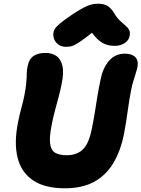

<svg xmlns="http://www.w3.org/2000/svg" viewBox="-20 -1001 762 1034"><path d="M330 13Q221 13 157.5 -30Q94 -73 74.5 -152.5Q55 -232 77 -342Q85 -383 95.5 -421Q106 -459 111 -486Q118 -522 120.5 -545Q123 -568 123.5 -583.5Q124 -599 124.5 -612.5Q125 -626 129 -645Q136 -683 160.5 -699.5Q185 -716 225 -716Q259 -716 283 -700Q307 -684 316 -646.5Q325 -609 311 -544Q305 -514 295 -476.5Q285 -439 275 -401.5Q265 -364 259 -332Q245 -263 250 -227Q255 -191 277.5 -178Q300 -165 340 -165Q392 -165 425 -195Q458 -225 474 -305Q485 -359 491.5 -400.5Q498 -442 504.5 -482.5Q511 -523 522 -574Q534 -635 567 -673.5Q600 -712 653 -712Q690 -712 708.5 -693.5Q727 -675 720 -638Q716 -622 711 -605.5Q706 -589 699.5 -569Q693 -549 687 -520Q676 -466 668 -405Q660 -344 648 -281Q630 -189 590.5 -123Q551 -57 487 -22Q423 13 330 13ZM334 -749Q314 -749 298.5 -758.5Q283 -768 274.5 -784Q266 -800 267 -820Q268 -832 274.5 -844Q281 -856 303.5 -875Q326 -894 375 -927Q407 -947 429 -959Q451 -971 469 -976Q487 -981 507 -981Q541 -981 560 -968.5Q579 -956 593 -933Q609 -905 626 -889.5Q643 -874 656 -863Q669 -852 675.5 -840Q682 -828 678 -807Q673 -782 650 -768Q627 -754 598 -754Q568 -754 544 -764Q520 -774 497.5 -798Q475 -822 449 -864L521 -862Q471 -820 440 -797Q409 -774 390.5 -763.5Q372 -753 359.5 -751Q347 -749 334 -749Z"/></svg>

Font: Shantell Sans ExtraBold
Style: Italic
Weight: 800
Italic angle: -11°
Designer: Stephen Nixon, Anya Danilova, Shantell Martin
Foundry: Arrow Type
Version: Version 1.011;[c5ecc13dd]